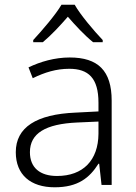

<svg xmlns="http://www.w3.org/2000/svg" viewBox="-20 -785 576 815"><path d="M297 -765H241C216 -722 158 -655 121 -615V-606H162C198 -636 236 -677 268 -714C300 -677 339 -635 375 -606H416V-615C379 -654 321 -722 297 -765ZM276 -541C212 -541 151 -523 101 -499L119 -453C170 -478 219 -493 274 -493C355 -493 398 -454 398 -349V-312L301 -307C135 -300 47 -245 47 -139C47 -43 110 10 212 10C311 10 360 -30 398 -90H401L411 0H454V-358C454 -485 396 -541 276 -541ZM308 -265 398 -269V-217C397 -105 333 -38 222 -38C150 -38 107 -73 107 -139C107 -219 173 -259 308 -265Z"/></svg>

Font: Noto Sans Kannada Light
Style: Regular
Weight: 300
Designer: Jelle Bosma - Monotype Design Team
Foundry: Monotype Imaging Inc.
Version: Version 2.005